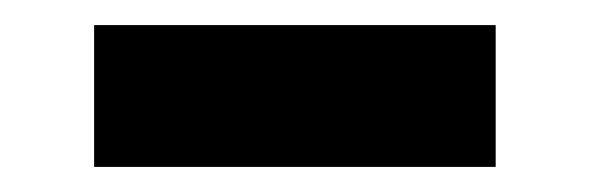

<svg xmlns="http://www.w3.org/2000/svg" viewBox="-20 -384 470 153"><path d="M55 -251V-364H375V-251Z"/></svg>

Font: Wittgenstein Extrabold
Style: Regular
Weight: 800
Designer: Jörg Drees
Foundry: Jörg Drees
Version: Version 1.303; ttfautohint (v1.8.4.7-5d5b)